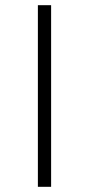

<svg xmlns="http://www.w3.org/2000/svg" viewBox="-20 -720 343 740"><path d="M126 0V-700H177V0Z"/></svg>

Font: mBank Light
Style: Regular
Weight: 300
Designer: Julieta Ulanovsky
Foundry: Julieta Ulanovsky
Version: Version 7.200;PS 007.200;hotconv 1.0.88;makeotf.lib2.5.64775